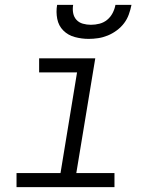

<svg xmlns="http://www.w3.org/2000/svg" viewBox="-20 -770 640 790"><path d="M48 0V-58H229L297 -472H141V-530H372L294 -58H451V0ZM345 -610Q316 -610 288 -617.5Q260 -625 240.5 -644.5Q221 -664 215.5 -692.5Q210 -721 215 -750H281Q278 -733 281 -716.5Q284 -700 294.5 -688.5Q305 -677 321 -672.5Q337 -668 354 -668Q372 -668 389.5 -672.5Q407 -677 421 -688.5Q435 -700 443.5 -716.5Q452 -733 455 -750H521Q517 -730 510 -710.5Q503 -691 490.5 -674.5Q478 -658 460.5 -645Q443 -632 423.5 -624Q404 -616 384 -613Q364 -610 345 -610Z"/></svg>

Font: Iosevka Curly Slab LtExObl
Style: Regular
Weight: 300
Width: 7
Italic angle: -9°
Monospace: yes
Designer: Belleve Invis
Foundry: Belleve Invis
Version: Version 11.1.0; ttfautohint (v1.8.3)